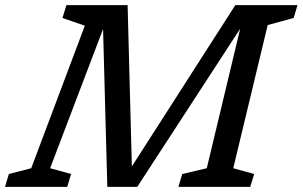

<svg xmlns="http://www.w3.org/2000/svg" viewBox="-50 -727 1178 747"><path d="M446.5 -707 463 -79.5 865.5 -707H1107.5L1092.5 -657L991.5 -629.5L857.5 -72.5L939 -50L923.5 0H644L659 -50L754.5 -72.5L884.5 -615.5L484 0H367.5L351 -614L145 -72.5L226.5 -50L211.5 0H-30.5L-15.5 -50L71.5 -72.5L280 -627L193 -657L208.5 -707Z"/></svg>

Font: Newsreader 6pt
Style: Italic
Weight: 400
Italic angle: -17°
Designer: Hugues Gentile
Foundry: Production Type
Version: Version 1.003; ttfautohint (v1.8.3)